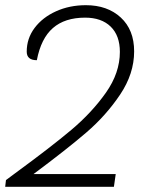

<svg xmlns="http://www.w3.org/2000/svg" viewBox="-25 -720 582 740"><path d="M104 -49H421L414 0H-5L-2 -26L33 -52Q171 -153 250 -219.5Q329 -286 383 -362.5Q437 -439 437 -520Q437 -583 401.5 -617.5Q366 -652 303 -652Q225 -652 179 -612Q133 -572 117 -488Q78 -488 78 -521Q78 -572 108.5 -612.5Q139 -653 191 -676.5Q243 -700 306 -700Q389 -700 440.5 -652.5Q492 -605 492 -522Q492 -436 438 -355.5Q384 -275 308.5 -210Q233 -145 104 -49Z"/></svg>

Font: Krub Light
Style: Italic
Weight: 300
Italic angle: -8°
Designer: Ekaluck Peanpanawate
Foundry: Cadson Demak Co.,Ltd.
Version: Version 1.000; ttfautohint (v1.6)